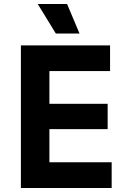

<svg xmlns="http://www.w3.org/2000/svg" viewBox="-20 -936 640 956"><path d="M84 0V-710H528V-582H226V-419H516V-293H226V-128H536V0ZM258 -769 168 -916H314L376 -769Z"/></svg>

Font: Geist Mono
Style: Bold
Weight: 700
Monospace: yes
Designer: Basement.studio, Andrés Briganti, Mateo Zaragoza
Foundry: Basement.studio, Vercel, Andrés Briganti, Guido Ferreyra, Mateo Zaragoza
Version: Version 1.500; ttfautohint (v1.8.4.7-5d5b)